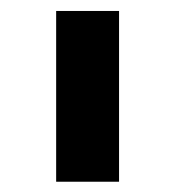

<svg xmlns="http://www.w3.org/2000/svg" viewBox="-20 -624 328 359"><path d="M202.6 -603.5V-284.2H85V-603.5Z"/></svg>

Font: Arimo SemiBold
Style: Regular
Weight: 600
Designer: Steve Matteson
Foundry: Monotype Imaging Inc.
Version: Version 1.33